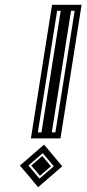

<svg xmlns="http://www.w3.org/2000/svg" viewBox="-20 -769 360 799"><path d="M196.6 -749 108.6 -193H231.6L319.6 -749ZM62.7 -80C88.5 -50.5 113.8 -20.5 138.4 10L239.2 -77L163.5 -167ZM217.7 -724H290.7L210.5 -218H137.5ZM98.3 -80.2 157.9 -131.6 203.8 -77 144.3 -25.6C128.2 -45.3 113.9 -62.1 98.3 -80.2ZM232.7 -724 152.5 -218H195.5L275.7 -724ZM110.1 -80.2C122.1 -66.3 134.2 -52.1 146.3 -37.5L192 -77L156 -119.8Z"/></svg>

Font: Tape
Style: Regular
Weight: 500
Foundry: Cannot Into Space Fonts
Version: Version 0.97